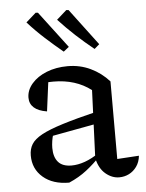

<svg xmlns="http://www.w3.org/2000/svg" viewBox="-54 -789 639 843"><g transform="rotate(-5 266.0 -368.0)"><path d="M438 6Q406 6 378 -17.5Q350 -41 340 -87L352 -386Q284 -438 186 -438Q167 -438 149 -436Q131 -434 114 -430L166 -456L147 -310Q109 -316 90 -333Q71 -350 71 -377Q71 -410 95.5 -438.5Q120 -467 161.5 -483.5Q203 -500 254 -500Q308 -500 354.5 -478Q401 -456 436 -417V-75L532 -81Q529 -53 515 -33.5Q501 -14 481 -4Q461 6 438 6ZM217 10Q145 10 102 -27Q59 -64 59 -123Q59 -152 72 -173Q85 -194 118 -212Q151 -230 212 -249Q273 -268 368 -291V-239L136 -196L166 -210Q161 -195 158.5 -178.5Q156 -162 156 -148Q156 -108 175 -86Q194 -64 234 -64Q262 -64 293 -75Q324 -86 359 -110V-94Q329 -62 295 -35.5Q261 -9 217 10ZM243 -565Q203 -598 164.5 -633Q126 -668 91 -707L135 -746L145 -745L267 -584ZM379 -565Q338 -598 300 -633Q262 -668 226 -707L270 -746L280 -745L401 -584Z"/></g></svg>

Font: Piazzolla Thin Medium
Style: Regular
Weight: 500
Version: Version 2.005